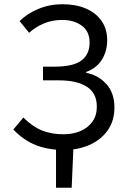

<svg xmlns="http://www.w3.org/2000/svg" viewBox="-20 -688 594 896"><path d="M241.4 188V0L323.4 -16.4L314.5 188ZM277.8 12Q207.3 12 149.6 -9.9Q92 -31.8 42.1 -83.6L89.1 -139.6Q132.4 -96.4 176.4 -78.9Q220.4 -61.4 277.1 -61.4Q319.7 -61.4 355 -76.2Q390.2 -91.1 411.1 -120Q431.9 -149 431.9 -190.3Q431.9 -253 385.7 -283Q339.5 -313 255 -313H180.7V-377H235Q321.6 -377 359.9 -405.6Q398.1 -434.2 398.1 -489.4Q398.1 -541.4 361.8 -568.1Q325.4 -594.9 269.6 -594.9Q224.1 -594.9 185.2 -578.7Q146.2 -562.4 115.8 -535L71.5 -589.6Q107.1 -624.9 159.5 -646.6Q211.8 -668.3 271.8 -668.3Q333.5 -668.3 380.3 -648.4Q427.2 -628.5 453.7 -590.7Q480.2 -552.9 480.2 -500.4Q480.2 -448.5 455 -408.8Q429.8 -369.2 382.3 -352.3V-348.3Q439.1 -337.2 476.5 -295.5Q514 -253.8 514 -186.4Q514 -123.5 482.1 -79.1Q450.3 -34.6 396.8 -11.3Q343.3 12 277.8 12Z"/></svg>

Font: Source Sans 3 Variable
Style: Regular
Weight: 200
Designer: Paul D. Hunt
Foundry: Adobe Systems Incorporated
Version: Version 3.026